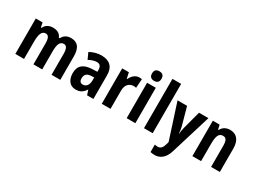

<svg xmlns="http://www.w3.org/2000/svg" viewBox="-58 -1635 3397 2563"><g transform="rotate(30 1641.0 -353.5)"><path d="M606 -649C551 -649 501 -626 476 -572H460C441 -622 396 -649 329 -649C276 -649 221 -628 195 -569H185L171 -639H66V-93H200V-353C200 -471 220 -533 284 -533C326 -533 345 -493 345 -415V-93H480V-370C480 -479 502 -533 563 -533C605 -533 624 -491 624 -415V-93H759V-452C759 -587 709 -649 606 -649Z M1075 -651C1013 -651 950 -633 897 -603L941 -506C988 -531 1025 -544 1066 -544C1112 -544 1134 -514 1134 -461V-434L1056 -431C925 -425 857 -372 857 -256C857 -158 904 -83 997 -83C1069 -83 1108 -110 1145 -166H1148L1172 -93H1269V-456C1269 -587 1200 -651 1075 -651ZM1091 -345 1135 -347V-298C1135 -230 1099 -188 1050 -188C1015 -188 994 -207 994 -254C994 -309 1023 -343 1091 -345Z M1658 -649C1596 -649 1551 -602 1527 -549H1520L1501 -639H1398V-93H1533V-372C1533 -462 1579 -512 1656 -512C1662 -512 1680 -510 1688 -507L1698 -645C1683 -649 1668 -649 1658 -649Z M1849 -854C1802 -854 1776 -831 1776 -780C1776 -730 1804 -707 1849 -707C1895 -707 1922 -730 1922 -780C1922 -830 1897 -854 1849 -854ZM1916 -639H1782V-93H1916Z M2183 -93V-853H2049V-93Z M2251 -639 2426 -98 2420 -70C2400 2 2376 30 2330 30C2314 30 2298 28 2284 24V139C2303 144 2325 147 2351 147C2427 147 2502 101 2538 -21L2727 -639H2582L2509 -365C2499 -325 2495 -297 2492 -263H2489C2487 -298 2482 -331 2474 -365L2398 -639Z M3059 -649C3004 -649 2952 -627 2924 -571H2915L2900 -639H2795V-93H2929V-355C2929 -481 2951 -533 3017 -533C3066 -533 3083 -493 3083 -416V-93H3218V-453C3218 -584 3157 -649 3059 -649Z"/></g></svg>

Font: Noto Sans Kannada UI Condensed
Style: Bold
Weight: 700
Width: 3
Designer: Jelle Bosma - Monotype Design Team
Foundry: Monotype Imaging Inc.
Version: Version 2.005